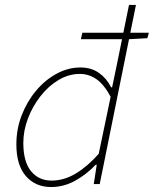

<svg xmlns="http://www.w3.org/2000/svg" viewBox="-20 -742 620 774"><path d="M186 12Q123 12 84.5 -32Q46 -76 46 -160Q46 -222 67.5 -277.5Q89 -333 125.5 -376.5Q162 -420 208.5 -445Q255 -470 304 -470Q348 -470 379 -448Q410 -426 428 -390H432L452 -486L500 -722H528L382 0H358L370 -78H366Q329 -39 283 -13.5Q237 12 186 12ZM188 -14Q238 -14 285.5 -42.5Q333 -71 378 -122L426 -352Q399 -402 368.5 -423Q338 -444 302 -444Q257 -444 216 -419.5Q175 -395 143 -354Q111 -313 92.5 -264Q74 -215 74 -166Q74 -90 105 -52Q136 -14 188 -14ZM306 -584 312 -610H580L574 -588L500 -584Z"/></svg>

Font: Source Sans 3 VF
Style: Italic
Weight: 200
Italic angle: -11°
Designer: Paul D. Hunt
Foundry: Adobe Systems Incorporated
Version: Version 3.042;hotconv 1.0.118;makeotfexe 2.5.65603